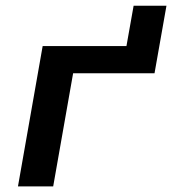

<svg xmlns="http://www.w3.org/2000/svg" viewBox="-20 -664 640 684"><path d="M132 -500H430.5L456 -643.5H573L530.5 -403H240.5L169.5 0H44Z"/></svg>

Font: JuliaMono ExtraBold
Style: Italic
Weight: 800
Italic angle: -9°
Monospace: yes
Designer: cormullion
Foundry: corm
Version: Version 0.057; ttfautohint (v1.8.4)